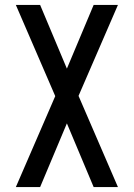

<svg xmlns="http://www.w3.org/2000/svg" viewBox="-20 -755 540 775"><path d="M44 0 203 -367 44 -735H142L250 -478L358 -735H456L297 -368L456 0H358L250 -257L142 0Z"/></svg>

Font: Iosevka Term Medium
Style: Regular
Weight: 500
Monospace: yes
Designer: Belleve Invis
Foundry: Belleve Invis
Version: Version 26.3.1